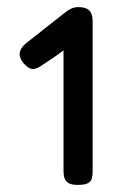

<svg xmlns="http://www.w3.org/2000/svg" viewBox="-20 -711 356 541"><path d="M199 -190Q182 -190 173.5 -195Q165 -200 162 -208.5Q159 -217 159 -229V-569Q143 -557 126 -545.5Q109 -534 92 -523Q79 -515 69 -517Q59 -519 47 -532Q34 -548 35.5 -561.5Q37 -575 52 -588L165 -677Q174 -684 182.5 -687.5Q191 -691 201 -691Q222 -691 231.5 -681.5Q241 -672 241 -651V-227Q241 -216 238.5 -207.5Q236 -199 227 -194.5Q218 -190 199 -190Z"/></svg>

Font: Fredoka Light
Style: Regular
Weight: 400
Version: Version 2.001